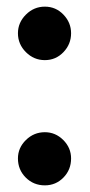

<svg xmlns="http://www.w3.org/2000/svg" viewBox="-20 -547 270 578"><path d="M34 -447Q34 -479 58 -503Q82 -527 115 -527Q148 -527 171 -503Q194 -479 194 -447Q194 -414 171 -390Q148 -366 115 -366Q82 -366 58 -390Q34 -414 34 -447ZM34 -70Q34 -102 58 -125.5Q82 -149 115 -149Q147 -149 170.5 -125.5Q194 -102 194 -70Q194 -36 171 -12.5Q148 11 115 11Q81 11 57.5 -12.5Q34 -36 34 -70Z"/></svg>

Font: Open Sauce One
Style: Bold
Weight: 700
Designer: Alfredo Marco Pradil
Foundry: Creative Sauce Fz LLC
Version: Version 1.477